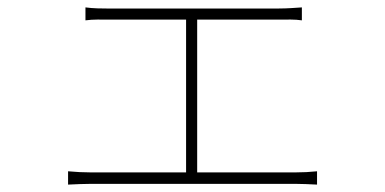

<svg xmlns="http://www.w3.org/2000/svg" viewBox="-20 -512 1040 519"><path d="M513 -46V-459H733C756 -459 777 -460 796 -457V-492C779 -491 758 -489 733 -489H269C258 -489 232 -489 211 -492V-457C231 -460 259 -459 270 -459H483V-46H225C206 -46 185 -47 164 -49V-13C187 -14 206 -15 225 -15H779C794 -15 818 -14 837 -13V-49C818 -47 799 -46 779 -46Z"/></svg>

Font: SSpoqa Han Sans Neo Thin
Style: Regular
Weight: 100
Designer: [Spoqa Han Sans Neo] Dong-huui Kim  Younghwa Kang  Yujin Lee  [Noto Sans] Ryoko NISHIZUKA  (kana & ideographs); Paul D. 
Foundry: Spoqa (http://www.spoqa-han-sans.com)
Version: Version 1.000